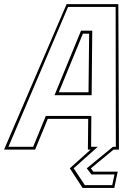

<svg xmlns="http://www.w3.org/2000/svg" viewBox="-72 -720 660 924"><path d="M325.5 184.5 264 90 364 0H351L352.5 -148H158L97 0H-52.5L248.5 -700H497.5L500.5 0H474.5L365.5 90L377 106H494.5L478 184.5ZM336.5 171H468L479 119.5H368L345.5 90L471.5 -13.5H485.5L484.5 -686.5H255.5L-31.5 -13.5H87.5L148.5 -162H367.5L366.5 -13.5H398.5L282.5 90ZM190.5 -262 318 -572.5H372L369 -262ZM211 -276H354L357 -558H327Z"/></svg>

Font: Tourney Condensed Thin
Style: Italic
Weight: 100
Width: 3
Italic angle: -12°
Designer: Tyler Finck
Foundry: Etcetera Type Co
Version: Version 1.010; ttfautohint (v1.8.3)